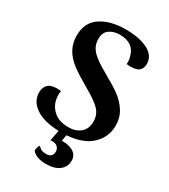

<svg xmlns="http://www.w3.org/2000/svg" viewBox="-223 -817 1012 1147"><g transform="rotate(30 283.0 -243.5)"><path d="M306 14 298 56Q349 55 379 74.5Q409 94 409 130Q409 173 376.5 198.5Q344 224 286 224Q217 224 188 190Q186 181 190.5 166Q195 151 200 148Q201 149 213.5 160.5Q226 172 258 172Q278 172 289 161Q300 150 300 131Q300 112 287 99.5Q274 87 250 87L238 88L252 15Q146 11 91 -28Q36 -67 36 -127Q36 -159 55 -179.5Q74 -200 117 -200Q135 -200 146 -198Q143 -185 143 -171Q143 -161 145 -147Q152 -99 189 -66Q226 -33 292 -33Q341 -33 373 -59.5Q405 -86 405 -137Q405 -185 373.5 -217.5Q342 -250 265 -293Q192 -335 150 -366.5Q108 -398 84.5 -438.5Q61 -479 61 -534Q61 -624 127.5 -667.5Q194 -711 297 -711Q393 -711 451 -681Q509 -651 509 -594Q509 -567 493.5 -550.5Q478 -534 442 -533Q438 -532 428 -532Q419 -532 405 -534Q407 -567 397 -592Q389 -625 360 -645.5Q331 -666 282 -666Q242 -666 212.5 -646Q183 -626 183 -580Q183 -548 197 -523Q211 -498 244 -473Q277 -448 338 -414Q398 -381 438 -351.5Q478 -322 505 -280Q532 -238 532 -182Q532 -103 474.5 -48.5Q417 6 306 14Z"/></g></svg>

Font: Arima Madurai Black
Style: Regular
Weight: 900
Designer: Joana Correia and Natanael Gama
Foundry: NDISCOVER
Version: Version 1.020